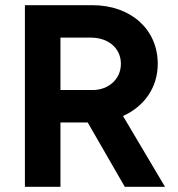

<svg xmlns="http://www.w3.org/2000/svg" viewBox="-20 -720 685 740"><path d="M76 0H213V-248H318L461 0H616L454 -273C535 -309 588 -382 588 -474C588 -607 484 -700 336 -700H76ZM337 -373H213V-575H330C398 -575 446 -534 446 -474C446 -415 398 -373 337 -373Z"/></svg>

Font: HB Figtree Prototype
Style: Bold
Weight: 700
Designer: Alfredo Marco Pradil
Foundry: Hanken Design Co.®
Version: Version 1.002;Glyphs 3.2 (3228)